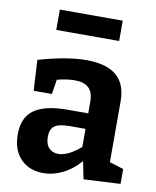

<svg xmlns="http://www.w3.org/2000/svg" viewBox="-86 -824 733 902"><g transform="rotate(10 280.5 -373.0)"><path d="M482 -93 549 -72V-1L374 8L357 -76Q320 -33 274.5 -10.5Q229 12 181 12Q115 12 74 -30Q33 -72 33 -147Q33 -229 85.5 -265Q138 -301 243 -301H342V-356Q342 -401 320 -422Q298 -443 254 -443Q216 -443 169 -431L158 -361H71L63 -507Q198 -546 291 -546Q386 -546 434 -506Q482 -466 482 -382ZM236 -89Q260 -89 287.5 -103Q315 -117 342 -141V-227H266Q215 -227 194.5 -211.5Q174 -196 174 -161Q174 -125 191 -107Q208 -89 236 -89ZM126 -758H426V-661H126Z"/></g></svg>

Font: Bitter Pro
Style: Bold
Weight: 700
Designer: Sol Matas, and Bitter project Authors
Foundry: Sol Matas
Version: Version 1.010